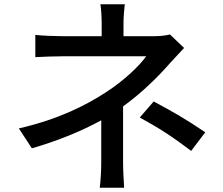

<svg xmlns="http://www.w3.org/2000/svg" viewBox="-20 -828 1040 897"><path d="M873 -123 939 -210C844 -274 791 -304 698 -354L633 -279C723 -230 786 -189 873 -123ZM840 -604 774 -667C755 -662 729 -659 703 -659H557V-718C557 -747 560 -785 563 -808H449C453 -785 455 -748 455 -718V-659H269C235 -659 179 -661 145 -665V-561C176 -563 235 -565 271 -565C315 -565 613 -565 663 -565C631 -520 559 -451 475 -397C386 -339 259 -272 68 -228L129 -135C252 -171 360 -215 453 -266V-69C453 -32 450 20 446 49H560C558 18 555 -32 555 -69V-331C643 -394 724 -475 775 -534C793 -554 819 -582 840 -604Z"/></svg>

Font: Noto Sans JP Medium
Style: Regular
Weight: 500
Designer: Ryoko NISHIZUKA 西塚涼子 (kana, bopomofo & ideographs); Paul D. Hunt (Latin, Greek & Cyrillic); Sandoll Communications 산돌커뮤니
Foundry: Adobe
Version: Version 2.004;hotconv 1.0.118;makeotfexe 2.5.65603